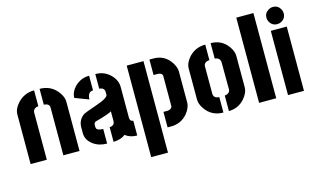

<svg xmlns="http://www.w3.org/2000/svg" viewBox="-101 -1017 2535 1522"><g transform="rotate(-15 1166.5 -256.0)"><path d="M37.1 0V-405.3Q37.1 -454.1 81.1 -501Q134.8 -556.6 214.8 -557.6V-427.7Q173.8 -422.9 169.9 -389.6V0ZM259.8 -427.7V-557.6Q354.5 -557.6 409.2 -482.4Q438.5 -441.4 438.5 -405.3V0H305.7V-389.6Q305.7 -421.9 269.5 -426.8Q264.6 -427.7 259.8 -427.7Z M500 -128.9Q500 -72.3 553.7 -33.2Q599.6 0 665 0V-120.1Q615.2 -120.1 609.4 -143.6Q608.4 -149.4 608.4 -155.3V-168.9Q609.4 -185.5 621.1 -191.4Q626 -194.3 657.2 -202.1Q733.4 -223.6 759.8 -239.3V-159.2Q759.8 -129.9 732.4 -122.1Q725.6 -120.1 717.8 -120.1V0Q778.3 -1 816.4 -31.2Q852.5 0 912.1 0V-121.1Q885.7 -123 884.8 -152.3V-407.2Q884.8 -460.9 839.8 -506.8Q790 -556.6 716.8 -556.6V-436.5Q758.8 -433.6 759.8 -398.4V-376Q759.8 -348.6 655.3 -313.5Q565.4 -282.2 552.7 -275.4Q501 -241.2 500 -178.7ZM506.8 -417 620.1 -374Q621.1 -435.5 666 -436.5V-556.6Q598.6 -556.6 547.9 -507.8Q507.8 -466.8 506.8 -417Z M1161.1 0V-127H1194.3Q1226.6 -128.9 1233.4 -153.3V-403.3Q1233.4 -416 1217.8 -424.8Q1207 -429.7 1194.3 -429.7H1161.1V-556.6H1194.3Q1286.1 -556.6 1336.9 -478.5Q1362.3 -438.5 1362.3 -405.3V-151.4Q1362.3 -106.4 1323.2 -59.6Q1271.5 -1 1194.3 0ZM974.6 194.3V-556.6H1112.3V194.3Z M1443.4 -151.4V-406.2Q1443.4 -454.1 1485.4 -500Q1538.1 -555.7 1619.1 -556.6V-429.7Q1575.2 -425.8 1572.3 -392.6V-165Q1574.2 -127 1619.1 -126V1Q1523.4 1 1470.7 -76.2Q1443.4 -116.2 1443.4 -151.4ZM1664.1 1V-126Q1705.1 -130.9 1709 -163.1L1708 -392.6Q1701.2 -427.7 1663.1 -429.7V-556.6Q1754.9 -556.6 1806.6 -482.4Q1834 -442.4 1834 -406.2V-151.4Q1834 -102.5 1792 -55.7Q1741.2 0 1664.1 1Z M1912.1 0V-699.2H2052.7V0Z M2142.6 -635.7Q2142.6 -675.8 2178.7 -696.3Q2195.3 -706.1 2213.9 -706.1Q2254.9 -706.1 2275.4 -669.9Q2284.2 -653.3 2284.2 -635.7Q2284.2 -594.7 2248 -574.2Q2231.4 -565.4 2213.9 -565.4Q2171.9 -565.4 2151.4 -602.5Q2142.6 -618.2 2142.6 -635.7ZM2149.4 0V-527.3H2280.3V0Z"/></g></svg>

Font: Post No Bills Colombo
Style: ExtraBold
Weight: 900
Designer: Kosala Senevirathne, Siva Puranthara, Lasantha Premarathna, Tharique Azeez
Foundry: Mooniak
Version: Version 1.220 ; ttfautohint (v1.5)